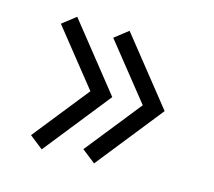

<svg xmlns="http://www.w3.org/2000/svg" viewBox="-72 -574 679 608"><g transform="rotate(15 268.0 -270.5)"><path d="M111 -53 66.7 -87.7 212.3 -270.7 66.7 -453 111 -487.7 284 -270.7ZM282.7 -53 238.3 -87.7 384 -270.7 238.3 -453 282.7 -487.7 455.7 -270.7Z"/></g></svg>

Font: Manrope ExtraLight
Style: Regular
Weight: 200
Designer: Mikhail Sharanda
Foundry: Mikhail Sharanda
Version: Version 4.505